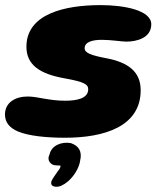

<svg xmlns="http://www.w3.org/2000/svg" viewBox="-42 -520 616 752"><path d="M212.5 19.5C366.5 19.5 509 -24.5 509 -166.5C509 -240.5 458.5 -276 374 -292C313.5 -303.5 289.5 -313 289.5 -331C289.5 -356.5 322 -364 357 -364C393 -364 434 -357 453 -357C493 -357 550.5 -371 550.5 -425C550.5 -480 444 -500 352 -500C213.5 -500 61.5 -466.5 61.5 -337C61.5 -267 112 -230.5 212 -213C287.5 -199.5 303.5 -189.5 303.5 -170.5C303.5 -134 258.5 -125.5 213 -125.5C149 -125.5 106 -142 66.5 -142C18.5 -142 -22.5 -119 -22.5 -71.5C-22.5 -40 -4 -19 28.5 -5C71.5 13 143 19.5 212.5 19.5ZM177 211.5C191.5 212.5 208.5 204 224 190.5C246.5 172 268.5 137.5 272 108.5C280 73.5 267.5 51.5 235.5 40.5C199 34 159.5 49.5 152 85C143.5 102 149.5 115 161 123C167 127 175.5 128 185 128C190.5 128 194 128 195 130C196 134 190.5 144 183 152.5C175.5 164 164 179 159.5 189.5C156.5 201.5 159.5 210 177 211.5Z"/></svg>

Font: Gluten
Style: Bold Italic
Weight: 700
Italic angle: -13°
Designer: Tyler Finck
Foundry: Etcetera Type Company
Version: Version 0.920